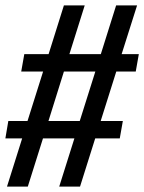

<svg xmlns="http://www.w3.org/2000/svg" viewBox="-25 -695 537 715"><path d="M195.5 0 252 -179.5H135L78.5 0H1L57.5 -179.5H-5L6 -244.5H77.5L135.5 -428.5H54L65.5 -493.5H156L213 -675H290.5L233.5 -493.5H350.5L407.5 -675H485.5L428 -493.5H492L480.5 -428.5H408L350 -244.5H432.5L421 -179.5H329.5L273 0ZM155.5 -244.5H272L330 -428.5H213Z"/></svg>

Font: Anybody Condensed Medium
Style: Italic
Weight: 500
Width: 3
Italic angle: -10°
Designer: Tyler Finck
Foundry: Etcetera Type Company
Version: Version 1.010; ttfautohint (v1.8.3) -l 8 -r 50 -G 200 -x 14 